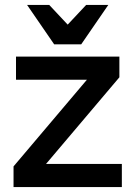

<svg xmlns="http://www.w3.org/2000/svg" viewBox="-20 -760 550 780"><path d="M35 0V-84L333 -436H45V-530H465V-446L167 -94H475V0ZM200 -580 90 -740H180L255 -660L330 -740H420L310 -580Z"/></svg>

Font: Golos Text Medium
Style: Regular
Weight: 500
Designer: A.Korolkova, Vitaly Kuzmin
Foundry: ParaType Ltd
Version: Version 2.004